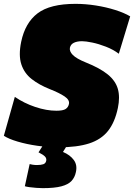

<svg xmlns="http://www.w3.org/2000/svg" viewBox="-27 -749 696 997"><path d="M277 16Q223 16 167 8Q111 0 64.5 -13.8Q18 -27.5 -7 -44L50 -246Q98 -213 156.2 -193.5Q214.5 -174 266 -174Q300 -174 313.8 -183Q327.5 -192 331 -209Q335.5 -230 308.5 -248.2Q281.5 -266.5 232 -286Q176.5 -308 137.8 -338.2Q99 -368.5 83.8 -415Q68.5 -461.5 83 -532Q103.5 -630.5 168.2 -679.8Q233 -729 365 -729Q417 -729 470.8 -720.5Q524.5 -712 571.2 -697.2Q618 -682.5 649 -664L590 -470Q560.5 -492 523.2 -506.5Q486 -521 452.2 -528Q418.5 -535 399 -535Q373.5 -535 356.8 -527Q340 -519 336 -501Q332.5 -482.5 351.2 -463.5Q370 -444.5 418 -425Q492 -395.5 532.5 -362.5Q573 -329.5 585 -287.2Q597 -245 585 -188Q569.5 -114 534 -69.2Q498.5 -24.5 436 -4.2Q373.5 16 277 16ZM195 228Q180 228 161 226.5Q142 225 125.5 222.8Q109 220.5 102 218L127 103Q131.5 104.5 142 106.2Q152.5 108 165 108Q185.5 108 197.8 103.8Q210 99.5 213 86Q215.5 73 206.2 63.5Q197 54 173 42L223 -36H333L325 0L300 40Q337 55.5 356.2 81.8Q375.5 108 367 145Q361.5 172 344.5 190.5Q327.5 209 291.8 218.5Q256 228 195 228Z"/></svg>

Font: Commissioner Black
Style: Italic
Weight: 900
Italic angle: -12°
Designer: Kostas Bartsokas
Foundry: Kostas Bartsokas
Version: Version 1.000; ttfautohint (v1.8.3)